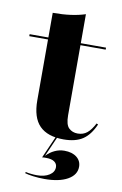

<svg xmlns="http://www.w3.org/2000/svg" viewBox="-87 -598 536 846"><g transform="rotate(10 181.0 -175.5)"><path d="M173.4 197.6Q147.6 197.6 122.6 194.4Q97.6 191.1 85.5 187.1L87.1 181.5Q96 183.9 110.5 185.5Q125 187.1 137.9 187.1Q171.8 187.1 193.1 173.4Q214.5 159.7 214.5 137.9Q214.5 122.6 202 113.7Q189.5 104.8 165.3 104.8Q159.7 104.8 155.2 104.8Q150.8 104.8 146.8 105.6L200.8 -16.9H208.1L158.1 96.8Q175 79 195.6 69.4Q216.1 59.7 238.7 59.7Q273.4 59.7 294 75.8Q314.5 91.9 314.5 118.5Q314.5 154.8 276.6 176.2Q238.7 197.6 173.4 197.6ZM225.8 11.3Q154 11.3 118.1 -25Q82.3 -61.3 82.3 -138.7V-209.7H227.4V-96.8Q227.4 -54.8 243.1 -39.9Q258.9 -25 282.3 -25Q307.3 -25 324.6 -39.1Q341.9 -53.2 357.3 -83.1L364.5 -79.8Q343.5 -31.5 311.3 -10.1Q279 11.3 225.8 11.3ZM82.3 -209.7V-529.8Q127.4 -529.8 162.5 -534.7Q197.6 -539.5 227.4 -549.2V-209.7ZM-1.6 -410.5V-419.4H340.3V-410.5Z"/></g></svg>

Font: Playfair 144pt SemiExpanded Black
Style: Regular
Weight: 900
Width: 6
Designer: Claus Eggers Sørensen
Foundry: Claus Eggers Sørensen
Version: Version 2.203